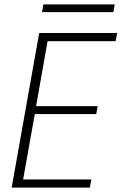

<svg xmlns="http://www.w3.org/2000/svg" viewBox="-20 -852 552 872"><path d="M512 -702 505 -665H196L144 -370H424L417 -334H138L85 -37H395L388 0H33L158 -702ZM171 -797 177 -832H501L495 -797Z"/></svg>

Font: Poppins ExtraLight
Style: Italic
Weight: 275
Italic angle: -10°
Designer: Ninad Kale (Devanagari), Jonny Pinhorn (Latin)
Foundry: Indian Type Foundry
Version: Version 3.200;PS 1.000;hotconv 16.6.54;makeotf.lib2.5.65590